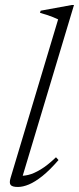

<svg xmlns="http://www.w3.org/2000/svg" viewBox="-20 -733 314 763"><path d="M211 -656Q202 -660.5 190.5 -665Q179 -669.5 166.2 -673.8Q153.5 -678 139 -682L141.5 -690.5L264.5 -713H274L66.5 -22L55.5 -35Q71.5 -33 92.8 -38Q114 -43 141.5 -59.5Q169 -76 202.5 -108L212.5 -97Q177.5 -56.5 148.2 -33.2Q119 -10 95 0Q71 10 51 10Q28.5 10 22.2 1.8Q16 -6.5 22 -26Z"/></svg>

Font: Newsreader 24pt Light
Style: Italic
Weight: 300
Italic angle: -17°
Designer: Hugues Gentile
Foundry: Production Type
Version: Version 1.003